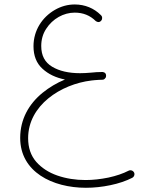

<svg xmlns="http://www.w3.org/2000/svg" viewBox="-20 -573 689 873"><path d="M71.8 54.2C71.8 209 218.8 280.8 370.6 280.8C407.2 280.8 444.3 276.9 481.9 269C519.5 261.2 552.7 250 581.5 235.4C589.8 231 591.3 222.7 591.3 218.8C591.3 216.3 590.8 213.4 589.4 210.9C585 202.6 576.7 201.2 572.8 201.2C570.3 201.2 567.4 201.7 564.9 203.1C539.1 216.3 508.8 226.6 473.1 234.4C437.5 241.7 402.8 245.6 369.1 245.6C323.2 245.6 280.3 238.8 240.7 225.1C201.2 211.4 168.9 190.4 144.5 162.6C120.1 134.3 107.9 98.6 107.9 55.2C107.9 -93.8 256.3 -190.4 396 -207C400.4 -207.5 405.3 -208 410.2 -208.5C423.3 -210 435.1 -210 445.3 -210.4C451.2 -210.4 455.6 -212.9 459 -218.3H459.5C459.5 -218.8 459.5 -218.8 460 -219.2C461.4 -221.7 462.4 -224.6 462.4 -228V-229C462.4 -238.3 457.5 -244.1 447.3 -245.6H443.4C427.2 -245.6 410.6 -244.6 393.6 -242.7C376.5 -241.2 359.9 -240.2 344.2 -240.2C292.5 -240.2 250 -250 217.3 -269.5C184.1 -289.1 167.5 -320.3 167.5 -363.8C167.5 -392.6 174.8 -418.9 189.9 -441.9C219.2 -487.8 269 -515.6 319.8 -515.6C357.9 -515.6 389.6 -502.9 415.5 -477.1C419.9 -474.1 423.8 -472.7 427.7 -472.7C432.6 -472.7 437 -475.1 440.9 -480C443.4 -482.9 444.3 -486.3 444.3 -490.2C444.3 -492.2 445.3 -499 438 -504.9C407.2 -535.6 366.2 -552.7 319.8 -552.7C288.1 -552.7 257.8 -544.4 229 -527.8C171.9 -494.6 132.3 -435.1 132.3 -362.8C132.3 -319.3 146 -285.2 172.9 -260.7C199.7 -235.8 233.9 -219.7 275.4 -211.4C238.3 -196.3 204.1 -175.8 173.3 -150.9C111.3 -100.1 71.8 -31.2 71.8 54.2Z"/></svg>

Font: Mikhak ExtraLight
Style: Regular
Weight: 200
Designer: Amin Abedi
Version: Version 3.2